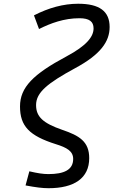

<svg xmlns="http://www.w3.org/2000/svg" viewBox="-20 -762 626 1016"><path d="M236.8 233.9C372.6 233.9 452.1 181.2 452.1 74.7C452.1 -13.2 399.4 -44.4 310.1 -74.7C207 -110.4 170.9 -144.5 170.9 -206.1C170.9 -272.5 230.5 -321.3 377.9 -401.4C512.2 -473.6 560.1 -542 560.1 -619.1C560.1 -702.6 506.3 -742.2 393.6 -742.2C315.4 -742.2 237.8 -720.7 159.7 -680.7L186.5 -608.4C248 -639.2 318.8 -665.5 400.4 -665.5C452.6 -665.5 475.1 -647.9 475.1 -611.8C475.1 -567.9 438.5 -520.5 331.5 -463.4C155.8 -369.6 85.9 -299.8 85.9 -198.7C85.9 -94.7 134.8 -43.5 275.9 1C333.5 19 367.2 37.6 367.2 79.1C367.2 137.2 318.4 159.2 236.3 159.2C208 159.2 179.2 154.8 135.3 144.5L115.2 219.2C169.9 229.5 204.6 233.9 236.8 233.9Z"/></svg>

Font: Cascadia Code SemiLight
Style: Italic
Weight: 350
Italic angle: -10°
Monospace: yes
Designer: Aaron Bell
Foundry: Saja Typeworks
Version: Version 2404.023